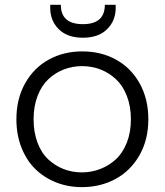

<svg xmlns="http://www.w3.org/2000/svg" viewBox="-20 -767 682 795"><path d="M594.2 -272.9Q594.2 -188.5 557.4 -124Q520.5 -59.6 458.3 -25.9Q396 7.8 318.8 7.8Q261.2 7.8 211.7 -12Q162.1 -31.7 125.7 -67.6Q89.4 -103.5 68.6 -156.5Q47.9 -209.5 47.9 -272.9Q47.9 -357.9 84.2 -422.4Q120.6 -486.8 182.4 -520.5Q244.1 -554.2 320.8 -554.2Q397.9 -554.2 459.7 -520.5Q521.5 -486.8 557.9 -422.4Q594.2 -357.9 594.2 -272.9ZM318.8 -53.2Q358.4 -53.2 394.3 -66.9Q430.2 -80.6 459 -106.7Q487.8 -132.8 504.9 -175.8Q522 -218.8 522 -272.9Q522 -327.1 505.1 -370.1Q488.3 -413.1 459.7 -439.5Q431.2 -465.8 395.5 -479.5Q359.9 -493.2 319.8 -493.2Q279.8 -493.2 244.4 -479.5Q209 -465.8 180.7 -439.5Q152.3 -413.1 135.7 -370.1Q119.1 -327.1 119.1 -272.9Q119.1 -218.8 135.5 -175.8Q151.9 -132.8 180.2 -106.7Q208.5 -80.6 243.7 -66.9Q278.8 -53.2 318.8 -53.2ZM459 -733.9Q459 -681.2 423.3 -646Q387.7 -610.8 323.2 -610.8Q258.8 -610.8 223.4 -646Q188 -681.2 188 -733.9V-747.1H231.9Q231.9 -667 323.2 -667Q414.1 -667 414.1 -747.1H459Z"/></svg>

Font: SVN-Poppins Light
Style: Regular
Weight: 300
Designer: Ninad Kale (Devanagari), Jonny Pinhorn (Latin)
Foundry: Indian Type Foundry
Version: Version 3.002 2017